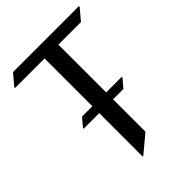

<svg xmlns="http://www.w3.org/2000/svg" viewBox="-220 -839 960 960"><g transform="rotate(-45 260.5 -358.5)"><path d="M211.4 19.5V-287.1H101.1V-292L138.2 -335.9H211.4V-673.8H2.4V-678.7L51.8 -737.3H518.1V-732.4L468.8 -673.8H309.1V-335.9H419.4V-331.1L382.3 -287.1H309.1V-58.1L216.3 19.5Z"/></g></svg>

Font: Gothica
Style: Book
Weight: 400
Designer: Wojciech Kalinowski "wmk69" (wmk69@o2.pl)
Foundry: Wojciech Kalinowski "wmk69" (wmk69@o2.pl)
Version: Version 2.1.0; 2021-05-14